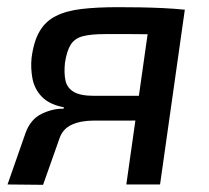

<svg xmlns="http://www.w3.org/2000/svg" viewBox="-20 -514 582 535"><path d="M308 -494Q338 -494 369.5 -493.5Q401 -493 433 -491.5Q465 -490 495 -487L476 -415Q471 -416 453 -417Q435 -418 407.5 -418.5Q380 -419 345.5 -419Q311 -419 273 -419Q233 -419 210.5 -413Q188 -407 177 -389.5Q166 -372 161 -339Q158 -310 162.5 -289.5Q167 -269 185.5 -258Q204 -247 242 -247H451L445 -179Q434 -179 408 -178.5Q382 -178 341 -178Q300 -178 242 -178Q205 -178 180 -166.5Q155 -155 146 -129L100 1L1 0L51 -143Q65 -182 96.5 -197Q128 -212 157 -211L158 -215Q117 -223 96.5 -244.5Q76 -266 70.5 -295Q65 -324 68 -353Q74 -399 90.5 -427Q107 -455 136 -469.5Q165 -484 207.5 -489Q250 -494 308 -494ZM495 -487 426 0H332L401 -487Z"/></svg>

Font: Exo 2 Medium
Style: Italic
Weight: 500
Italic angle: -8°
Designer: Natanael Gama
Foundry: Natanael Gama
Version: Version 2.010